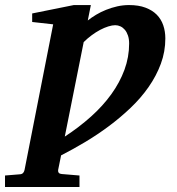

<svg xmlns="http://www.w3.org/2000/svg" viewBox="-116 -520 701 759"><path d="M140.1 20Q196.8 -17.1 243.7 -59.1Q290.5 -101.1 324 -147.5Q357.4 -193.8 376 -244.1Q394.5 -294.4 394.5 -348.1Q394.5 -365.7 389.9 -379.4Q385.3 -393.1 377.7 -402.1Q370.1 -411.1 360.1 -415.8Q350.1 -420.4 339.4 -420.4Q327.6 -420.4 312 -415.5Q296.4 -410.6 279.8 -401.9Q263.2 -393.1 246.3 -380.6Q229.5 -368.2 214.8 -353.5ZM198.2 219.2H-96.2V173.8L-36.1 168.9Q-28.3 168 -24.4 163.3Q-20.5 158.7 -19 151.9L94.2 -423.8L11.2 -433.1V-466.8L175.8 -500H243.2L231 -439Q245.6 -450.7 263.9 -461.7Q282.2 -472.7 303.5 -481.2Q324.7 -489.7 347.7 -494.9Q370.6 -500 394 -500Q432.1 -500 459.2 -489.7Q486.3 -479.5 503.7 -461.9Q521 -444.3 529.3 -420.2Q537.6 -396 537.6 -368.2Q537.6 -315.9 519.8 -267.8Q502 -219.7 471.4 -176Q440.9 -132.3 400.1 -93.5Q359.4 -54.7 313.7 -20.8Q268.1 13.2 219.7 42Q171.4 70.8 125.5 94.2L113.8 151.9Q112.8 157.7 115.7 162.4Q118.7 167 128.9 168L198.2 173.8Z"/></svg>

Font: Charis SIL Eur
Style: Bold Italic
Weight: 700
Italic angle: -11°
Foundry: SIL International
Version: Version 5.000